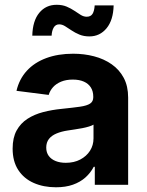

<svg xmlns="http://www.w3.org/2000/svg" viewBox="-20 -771 614 801"><path d="M213.4 10.3Q161.6 10.3 120.6 -7.8Q79.6 -25.9 56.2 -61.8Q32.7 -97.7 32.7 -150.9Q32.7 -196.3 49.3 -226.6Q65.9 -256.8 94.7 -275.4Q123.5 -293.9 160.4 -303.5Q197.3 -313 237.8 -316.9Q285.2 -321.8 314 -325.9Q342.8 -330.1 356 -338.9Q369.1 -347.7 369.1 -365.2V-367.7Q369.1 -390.1 359.1 -406Q349.1 -421.9 330.1 -430.4Q311 -439 283.7 -439Q255.9 -439 235.1 -430.4Q214.4 -421.9 201.4 -407.5Q188.5 -393.1 183.1 -375L48.8 -392.1Q60.1 -440.9 91.8 -475.6Q123.5 -510.3 172.9 -528.6Q222.2 -546.9 285.2 -546.9Q331.1 -546.9 372.3 -536.1Q413.6 -525.4 445.8 -502.9Q478 -480.5 496.3 -446Q514.6 -411.6 514.6 -363.8V0H375.5V-75.2H371.1Q357.9 -49.8 336.2 -30.5Q314.5 -11.2 284.2 -0.5Q253.9 10.3 213.4 10.3ZM254.4 -91.8Q289.1 -91.8 314.9 -105.5Q340.8 -119.1 355.5 -142.1Q370.1 -165 370.1 -193.8V-251Q363.8 -247.1 351.3 -243.2Q338.9 -239.3 323.2 -236.3Q307.6 -233.4 291.7 -231Q275.9 -228.5 262.7 -226.6Q236.3 -222.7 215.8 -214.1Q195.3 -205.6 184.1 -191.2Q172.9 -176.8 172.9 -155.3Q172.9 -134.8 183.3 -120.6Q193.8 -106.4 212.2 -99.1Q230.5 -91.8 254.4 -91.8ZM353 -619.1Q329.6 -619.1 311.3 -626.7Q293 -634.3 278.3 -644.3Q263.7 -654.3 251.2 -661.9Q238.8 -669.4 227.1 -669.4Q211.9 -669.4 204.1 -656.2Q196.3 -643.1 195.3 -622.1H114.7Q116.2 -684.1 143.8 -717.5Q171.4 -751 216.3 -751Q240.2 -751 258.1 -743.4Q275.9 -735.8 290.3 -726.1Q304.7 -716.3 316.9 -708.7Q329.1 -701.2 341.8 -701.2Q358.4 -701.2 366 -713.1Q373.5 -725.1 375 -748.5H454.1Q452.6 -687 424.6 -653.1Q396.5 -619.1 353 -619.1Z"/></svg>

Font: Inter 18pt
Style: Bold
Weight: 700
Designer: Rasmus Andersson
Foundry: rsms
Version: Version 4.001;git-66647c0bb